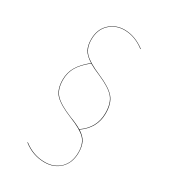

<svg xmlns="http://www.w3.org/2000/svg" viewBox="-180 -757 796 903"><g transform="rotate(30 217.5 -305.5)"><path d="M275.9 -156.7Q304.2 -139.2 315.7 -116.9Q327.1 -94.7 327.1 -61Q327.1 -5.9 294.4 26.6Q261.7 59.1 210 59.1Q146 59.1 94.2 18.1L95.2 16.1Q147 57.1 210 57.1Q261.2 57.1 293.2 25.4Q325.2 -6.3 325.2 -61Q325.2 -107.9 301 -133.5Q276.9 -159.2 210.9 -185.1Q142.6 -212.9 116.2 -240.5Q89.8 -268.1 89.8 -320.8Q89.8 -360.4 108.6 -391.8Q127.4 -423.3 167 -455.1Q135.3 -474.6 123 -496.6Q110.8 -518.6 110.8 -551.8Q110.8 -606.4 144.3 -638.2Q177.7 -669.9 226.1 -669.9Q282.2 -669.9 335.9 -629.9L335 -627.9Q282.7 -668 226.1 -668Q178.7 -668 145.8 -637Q112.8 -606 112.8 -551.8Q112.8 -507.3 137 -481.2Q161.1 -455.1 230 -425.8Q294.9 -397.9 320.1 -368.4Q345.2 -338.9 345.2 -284.2Q345.2 -204.6 275.9 -156.7ZM91.8 -320.8Q91.8 -269.5 117.7 -241.9Q143.6 -214.4 210.9 -187Q250 -172.4 273.9 -157.7Q342.8 -204.6 342.8 -284.2Q342.8 -338.4 318.6 -367.2Q294.4 -396 230 -423.8Q191.4 -439.9 168.5 -453.6Q128.4 -421.9 110.1 -391.1Q91.8 -360.4 91.8 -320.8Z"/></g></svg>

Font: Fira Sans Compressed Two
Style: Regular
Weight: 100
Width: 1
Designer: Carrois Corporate & Edenspiekermann AG
Foundry: Carrois Corporate GbR & Edenspiekermann AG
Version: Version 4.203;PS 004.203;hotconv 1.0.88;makeotf.lib2.5.64775